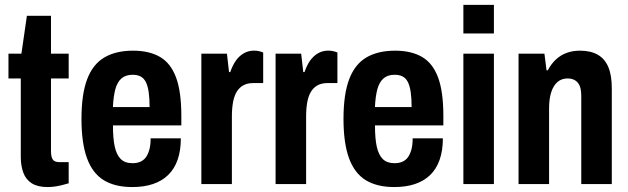

<svg xmlns="http://www.w3.org/2000/svg" viewBox="-20 -744 2539 776"><path d="M172.6 12Q132.3 12 108.4 -3.1Q84.4 -18.3 74.2 -46.3Q64 -74.3 64 -109.9V-426.9H14.2V-527.2H66.6L88.7 -680.2H186.1V-527.2H257.6V-426.9H186.1V-132.9Q186.1 -110.4 193.1 -99.6Q200.1 -88.8 219 -88.8H257.6V-3.2Q244.1 1 229.2 4.6Q214.3 8.2 200 10.1Q185.7 12 172.6 12Z M514.7 12Q444.1 12 398.9 -16Q353.7 -44 331.5 -104.9Q309.3 -165.8 309.3 -263.2Q309.3 -363 332.2 -423.6Q355.1 -484.2 401.6 -511.7Q448.1 -539.2 517.8 -539.2Q583 -539.2 626.5 -514Q670 -488.8 691.4 -431.4Q712.9 -374 712.9 -275.7V-237.3H436.6Q436.4 -185.2 443.7 -151.5Q451.1 -117.9 468.2 -101.1Q485.3 -84.4 515.7 -84.4Q533.2 -84.4 546.8 -90.2Q560.5 -96 569.4 -108Q578.3 -120.1 583.7 -139.4Q589 -158.7 588.8 -185H710.9Q710.9 -135.3 697.8 -98.1Q684.7 -60.9 659.4 -36.5Q634.2 -12.2 597.9 -0.1Q561.7 12 514.7 12ZM436.4 -311.2H584.6Q584.6 -346.6 581 -371.4Q577.4 -396.3 569.6 -412.1Q561.7 -427.9 548.3 -434.9Q534.9 -441.8 516.2 -441.8Q487.8 -441.8 471 -427.1Q454.1 -412.4 446.2 -383.6Q438.4 -354.8 436.4 -311.2Z M793.8 0V-527.2H897.2L905.7 -452.7H910.7Q919.7 -479.4 932.9 -498.4Q946.1 -517.4 964.9 -528.4Q983.7 -539.4 1006.7 -539.4Q1017.2 -539.4 1026.8 -537.2Q1036.5 -535 1043.7 -531.8V-408.2H1002.3Q980.7 -408.2 964.5 -399.7Q948.3 -391.2 937.7 -374.7Q927.1 -358.2 922.1 -332.3Q917.2 -306.5 917.2 -271.8V0Z M1093.8 0V-527.2H1197.2L1205.7 -452.7H1210.7Q1219.7 -479.4 1232.9 -498.4Q1246.1 -517.4 1264.9 -528.4Q1283.7 -539.4 1306.7 -539.4Q1317.2 -539.4 1326.8 -537.2Q1336.5 -535 1343.7 -531.8V-408.2H1302.3Q1280.7 -408.2 1264.5 -399.7Q1248.3 -391.2 1237.7 -374.7Q1227.1 -358.2 1222.1 -332.3Q1217.2 -306.5 1217.2 -271.8V0Z M1573.7 12Q1503.1 12 1457.9 -16Q1412.7 -44 1390.5 -104.9Q1368.3 -165.8 1368.3 -263.2Q1368.3 -363 1391.2 -423.6Q1414.1 -484.2 1460.6 -511.7Q1507.1 -539.2 1576.8 -539.2Q1642 -539.2 1685.5 -514Q1729 -488.8 1750.4 -431.4Q1771.9 -374 1771.9 -275.7V-237.3H1495.6Q1495.4 -185.2 1502.7 -151.5Q1510.1 -117.9 1527.2 -101.1Q1544.3 -84.4 1574.7 -84.4Q1592.2 -84.4 1605.8 -90.2Q1619.5 -96 1628.4 -108Q1637.3 -120.1 1642.7 -139.4Q1648 -158.7 1647.8 -185H1769.9Q1769.9 -135.3 1756.8 -98.1Q1743.7 -60.9 1718.4 -36.5Q1693.2 -12.2 1656.9 -0.1Q1620.7 12 1573.7 12ZM1495.4 -311.2H1643.6Q1643.6 -346.6 1640 -371.4Q1636.4 -396.3 1628.6 -412.1Q1620.7 -427.9 1607.3 -434.9Q1593.9 -441.8 1575.2 -441.8Q1546.8 -441.8 1530 -427.1Q1513.1 -412.4 1505.2 -383.6Q1497.4 -354.8 1495.4 -311.2Z M1852.8 -608.8V-724.2H1976.2V-608.8ZM1852.8 0V-527.2H1976.2V0Z M2075.8 0V-527.2H2180.4L2188.9 -459.7H2193.9Q2208.1 -486.4 2227.1 -503.9Q2246.1 -521.4 2270.3 -530.3Q2294.5 -539.2 2324 -539.2Q2366.9 -539.2 2395.6 -523Q2424.4 -506.7 2438.5 -473.3Q2452.7 -439.8 2452.7 -386.7V0H2329.3V-356.2Q2329.3 -373.5 2326.2 -386.8Q2323 -400.1 2316 -408.8Q2309.1 -417.6 2298.7 -422.2Q2288.3 -426.9 2273.6 -426.9Q2250.1 -426.9 2233.4 -412.8Q2216.8 -398.7 2208 -371.8Q2199.2 -345 2199.2 -306.3V0Z"/></svg>

Font: Archivo SemiBold Condensed
Style: Regular
Weight: 600
Width: 3
Version: Version 2.001